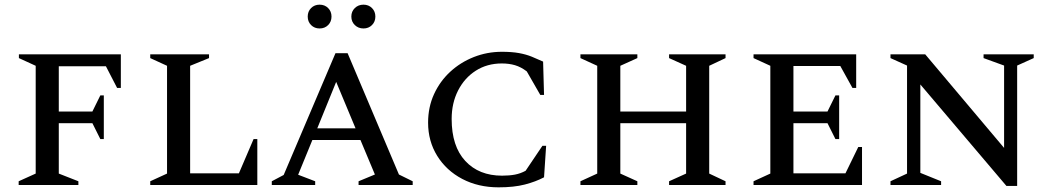

<svg xmlns="http://www.w3.org/2000/svg" viewBox="-20 -793 4507 823"><path d="M60 0V-16L133 -49V-511L61 -544V-560H498V-416H482L434 -509H232V-315H376L410 -384H425V-197H410L376 -265H232V-49L316 -16V0Z M624 0V-16L696 -49V-511L624 -544V-560H876V-544L795 -511V-50H1004L1067 -197H1083V0Z M1145 0V-16L1196 -43L1418 -565H1470L1690 -45L1749 -16V0H1517V-16L1587 -45L1525 -193H1319L1258 -44L1331 -16V0ZM1340 -243H1504L1421 -442ZM1350 -671Q1328 -671 1313.5 -685.5Q1299 -700 1299 -722Q1299 -744 1313.5 -758.5Q1328 -773 1350 -773Q1372 -773 1386.5 -758.5Q1401 -744 1401 -722Q1401 -700 1386.5 -685.5Q1372 -671 1350 -671ZM1538 -671Q1516 -671 1501 -685.5Q1486 -700 1486 -722Q1486 -744 1501 -758.5Q1516 -773 1538 -773Q1560 -773 1574.5 -758.5Q1589 -744 1589 -722Q1589 -700 1574.5 -685.5Q1560 -671 1538 -671Z M2117 10Q2030 10 1961.5 -26Q1893 -62 1854 -125Q1815 -188 1815 -267Q1815 -334 1840.5 -389.5Q1866 -445 1910 -485.5Q1954 -526 2011 -548.5Q2068 -571 2131 -571Q2174 -571 2204.5 -565.5Q2235 -560 2259.5 -550Q2284 -540 2308 -529L2312 -386H2296L2238 -487Q2213 -506 2187.5 -513.5Q2162 -521 2131 -521Q2068 -521 2019.5 -490Q1971 -459 1943.5 -405Q1916 -351 1916 -283Q1916 -166 1974.5 -103Q2033 -40 2132 -40Q2163 -40 2187 -44.5Q2211 -49 2233 -61L2305 -168H2321L2312 -33Q2276 -14 2229.5 -2Q2183 10 2117 10Z M2468 0V-16L2540 -49V-511L2468 -544V-560H2712V-544L2639 -511V-315H2921V-511L2848 -544V-560H3090V-544L3020 -511V-49L3090 -16V0H2848V-16L2921 -49V-265H2639V-49L2712 -16V0Z M3210 0V-16L3282 -49V-511L3210 -544V-560H3650V-416H3634L3582 -510H3381V-315H3527L3561 -384H3577V-197H3561L3527 -265H3381V-50H3604L3659 -163H3675V0Z M3797 0V-16L3868 -49V-512L3797 -544V-560H3946L4284 -159V-512L4196 -544V-560H4411V-544L4340 -512V4H4294L3925 -431V-52L4014 -16V0Z"/></svg>

Font: Spectral SC Medium
Style: Regular
Weight: 500
Designer: Jean-Baptiste Levee
Foundry: Production Type
Version: Version 2.001